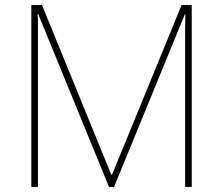

<svg xmlns="http://www.w3.org/2000/svg" viewBox="-20 -734 877 754"><path d="M103 0V-714H145L417 -48H420L693 -714H733V0H707V-602Q707 -612 707 -623.5Q707 -635 707.5 -648.5Q708 -662 708 -678H706L428 0H408L130 -679H128Q129 -663 129 -649.5Q129 -636 129 -623.5Q129 -611 129 -596V0Z"/></svg>

Font: Noto Sans Symbols Thin
Style: Regular
Weight: 250
Version: Version 2.002